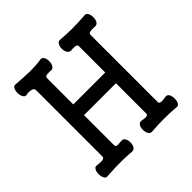

<svg xmlns="http://www.w3.org/2000/svg" viewBox="-180 -890 1063 1063"><g transform="rotate(-45 351.0 -358.5)"><path d="M139.6 -616.2V-95.7Q139.6 -83 120.1 -81.1Q106.4 -80.1 82 -83Q69.3 -85.9 62.5 -72.3Q55.7 -60.5 55.7 -42Q55.7 -23.4 62.5 -10.7Q69.3 2.9 82 1Q144.5 -2.9 186.5 -2.9Q234.4 -2.9 275.4 1Q289.1 2 297.9 -11.7Q304.7 -24.4 304.7 -42Q304.7 -59.6 297.9 -71.3Q289.1 -85 275.4 -83H267.6Q246.1 -80.1 239.3 -82Q229.5 -84 229.5 -95.7V-330.1H479.5V-91.8Q478.5 -81.1 466.8 -80.1Q458 -79.1 433.6 -83Q418.9 -86.9 410.2 -73.2Q402.3 -61.5 402.3 -43Q402.3 -23.4 410.2 -10.7Q418.9 2.9 433.6 1Q477.5 -2.9 527.3 -2.9Q577.1 -2.9 620.1 1Q633.8 4.9 642.6 -8.8Q649.4 -20.5 649.4 -40Q649.4 -59.6 642.6 -72.3Q633.8 -85.9 620.1 -83Q595.7 -79.1 584 -80.1Q569.3 -82 569.3 -91.8V-619.1Q569.3 -629.9 581.1 -632.8Q587.9 -634.8 609.4 -634.8L620.1 -633.8Q633.8 -632.8 642.6 -646.5Q649.4 -658.2 649.4 -676.8Q649.4 -695.3 642.6 -708Q633.8 -721.7 620.1 -718.8Q562.5 -714.8 523.4 -714.8Q485.4 -714.8 433.6 -718.8Q418.9 -721.7 410.2 -708Q402.3 -695.3 402.3 -676.8Q402.3 -658.2 410.2 -646.5Q418.9 -632.8 433.6 -633.8L444.3 -634.8Q463.9 -634.8 469.7 -632.8Q479.5 -629.9 479.5 -619.1V-414.1H229.5V-616.2Q229.5 -628.9 238.3 -632.8Q245.1 -634.8 265.6 -634.8L275.4 -633.8Q289.1 -632.8 297.9 -647.5Q304.7 -660.2 304.7 -677.7Q304.7 -696.3 297.9 -708Q289.1 -721.7 275.4 -718.8Q245.1 -712.9 188.5 -712.9Q137.7 -713.9 82 -718.8Q69.3 -720.7 62.5 -708Q55.7 -695.3 55.7 -677.7Q55.7 -659.2 62.5 -647.5Q69.3 -632.8 82 -633.8Q103.5 -638.7 120.1 -634.8Q139.6 -630.9 139.6 -616.2Z"/></g></svg>

Font: Gungsuh
Style: Regular
Weight: 400
Version: Version 2.21